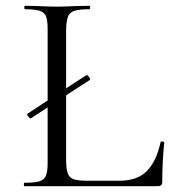

<svg xmlns="http://www.w3.org/2000/svg" viewBox="-20 -645 601 665"><path d="M541 -155Q544 -155 546.5 -154Q549 -153 549 -151Q542 -86 542 -15Q542 -7 538 -3.5Q534 0 525 0H65Q63 0 62.5 -6Q62 -12 65 -12Q100 -12 116.5 -17Q133 -22 139 -36.5Q145 -51 145 -81V-273L87 -235H86Q82 -235 77 -242.5Q72 -250 75 -251L145 -297V-544Q145 -574 139.5 -588Q134 -602 117.5 -607.5Q101 -613 67 -613Q64 -613 64 -619Q64 -625 67 -625L111 -624Q151 -622 176 -622Q202 -622 242 -624L290 -625Q292 -625 292 -619Q292 -613 290 -613Q254 -613 237.5 -607.5Q221 -602 215.5 -587.5Q210 -573 209 -543V-339L278 -384L280 -385Q284 -385 289 -377.5Q294 -370 291 -368L209 -315V-85Q210 -56 215.5 -42.5Q221 -29 236 -24Q251 -19 284 -19H394Q456 -19 489 -53Q522 -87 536 -152Q536 -155 541 -155Z"/></svg>

Font: Cormorant Upright
Style: Regular
Weight: 400
Designer: Christian Thalmann (Catharsis Fonts)
Foundry: Catharsis Fonts
Version: Version 3.302